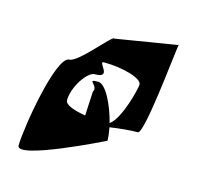

<svg xmlns="http://www.w3.org/2000/svg" viewBox="-75 -577 626 608"><g transform="rotate(15 238.5 -272.5)"><path d="M33 -56C33 -10 301 -143 301 -143C301 -155 299 -170 296 -186C330 -191 366 -194 387 -194C408 -194 434 -459 440 -494L238 -461C234 -472 147 -360 118 -360C74 -360 33 -110 33 -56ZM144 -234C144 -278 184 -336 207 -336C268 -336 203 -380 226 -380C286 -380 353 -362 353 -341C353 -328 327 -222 293 -199C279 -254 250 -316 224 -316C182 -316 230 -304 216 -281L212 -202C177 -208 144 -218 144 -234ZM440 -494H441C441 -499 441 -499 440 -494Z"/></g></svg>

Font: Crazy Punk
Style: Regular
Weight: 400
Version: Version 1